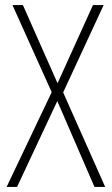

<svg xmlns="http://www.w3.org/2000/svg" viewBox="-20 -734 439 754"><path d="M393 0 228 -371 387 -714H345L206 -407L70 -714H29L183 -372L6 0H47L205 -337L351 0Z"/></svg>

Font: Noto Sans Myanmar Condensed ExtraLight
Style: Regular
Weight: 200
Width: 3
Designer: Monotype Design Team
Foundry: Monotype Imaging Inc.
Version: Version 2.107